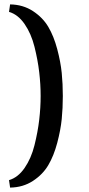

<svg xmlns="http://www.w3.org/2000/svg" viewBox="-20 -719 405 874"><path d="M21 101Q62 89 92 45.5Q122 2 137 -58Q152 -118 158.5 -173.5Q165 -229 165 -282Q165 -335 158.5 -390.5Q152 -446 137 -506Q122 -566 92 -609.5Q62 -653 21 -665L26 -699Q85 -698 130 -668.5Q175 -639 200 -596.5Q225 -554 240.5 -495.5Q256 -437 261 -387Q266 -337 266 -282Q266 -227 261 -177Q256 -127 240.5 -68.5Q225 -10 200 32.5Q175 75 130 104.5Q85 134 26 135Z"/></svg>

Font: Heuristica
Style: Bold
Weight: 700
Version: Version 1.0.2